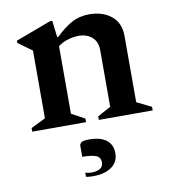

<svg xmlns="http://www.w3.org/2000/svg" viewBox="-80 -534 762 843"><g transform="rotate(-10 301.5 -112.5)"><path d="M38 0V-16L103 -48V-350L41 -395V-405L199 -464H209L218 -390H223Q260 -426 294.5 -445Q329 -464 373 -464Q433 -464 471.5 -433Q510 -402 510 -343V-48L575 -16V0H335V-16L394 -48V-300Q394 -338 371 -358.5Q348 -379 311 -379Q288 -379 262 -371Q236 -363 219 -349V-48L278 -16V0ZM270 239Q262 239 252.5 238.5Q243 238 236 236V218Q243 220 250.5 221Q258 222 263 222Q288 222 302 213Q316 204 316 186Q316 163 296.5 155Q277 147 235 147V98Q235 89 243.5 83Q252 77 276 77Q328 77 354.5 97.5Q381 118 381 156Q381 196 350 217.5Q319 239 270 239Z"/></g></svg>

Font: Spectral SemiBold
Style: Regular
Weight: 600
Designer: Jean-Baptiste Levee
Foundry: Production Type
Version: Version 2.001